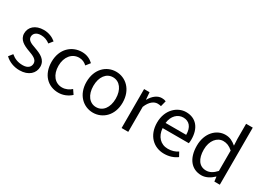

<svg xmlns="http://www.w3.org/2000/svg" viewBox="-22 -1387 2829 2074"><g transform="rotate(30 1392.5 -350.0)"><path d="M209 12C324 12 387 -54 387 -133C387 -221 314 -254 238 -281C177 -302 135 -320 135 -364C135 -400 162 -434 224 -434C267 -434 302 -420 336 -395L374 -443C336 -475 284 -498 223 -498C117 -498 55 -438 55 -360C55 -280 125 -245 198 -219C253 -199 307 -178 307 -128C307 -86 276 -53 212 -53C152 -53 108 -71 66 -106L28 -58C73 -14 138 12 209 12Z M693 12C751 12 806 -10 850 -50L814 -103C785 -77 745 -57 700 -57C611 -57 551 -131 551 -242C551 -354 615 -429 703 -429C742 -429 773 -414 800 -389L841 -441C807 -473 763 -498 699 -498C574 -498 465 -405 465 -242C465 -81 564 12 693 12Z M1125 12C1244 12 1351 -81 1351 -242C1351 -405 1244 -498 1125 -498C1006 -498 900 -405 900 -242C900 -81 1006 12 1125 12ZM1125 -57C1042 -57 986 -131 986 -242C986 -354 1042 -429 1125 -429C1209 -429 1265 -354 1265 -242C1265 -131 1209 -57 1125 -57Z M1478 0H1561V-312C1594 -394 1643 -423 1684 -423C1703 -423 1714 -421 1728 -417L1746 -488C1731 -495 1716 -498 1694 -498C1640 -498 1590 -459 1556 -398H1553L1546 -486H1478Z M2012 12C2079 12 2131 -8 2173 -38L2144 -91C2110 -68 2069 -55 2022 -55C1930 -55 1869 -121 1862 -221H2189C2192 -237 2193 -252 2193 -270C2193 -410 2122 -498 1998 -498C1887 -498 1780 -401 1780 -243C1780 -82 1882 12 2012 12ZM1862 -285C1872 -378 1932 -432 2000 -432C2074 -432 2119 -381 2119 -285Z M2478 12C2535 12 2587 -20 2625 -57H2628L2635 0H2703V-712H2620V-525L2624 -442C2581 -477 2544 -498 2488 -498C2377 -498 2277 -400 2277 -242C2277 -80 2356 12 2478 12ZM2496 -58C2411 -58 2363 -127 2363 -243C2363 -354 2425 -428 2502 -428C2542 -428 2579 -415 2620 -378V-124C2580 -80 2541 -58 2496 -58Z"/></g></svg>

Font: DAIFUKU Sans
Style: Regular
Weight: 400
Designer: Original font ‘Source Han Sans JP’ : Paul D. Hunt
Foundry: Daifuku
Version: Version 1.000